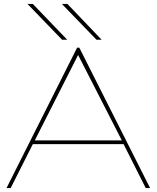

<svg xmlns="http://www.w3.org/2000/svg" viewBox="-20 -951 792 971"><path d="M13 0 370 -710H381L739 0H717L605 -222H146L34 0ZM156 -241H596L375 -673ZM468 -750 293 -931H321L494 -750ZM294 -750 119 -931H146L320 -750Z"/></svg>

Font: Georama Extended Thin
Style: Regular
Weight: 100
Width: 7
Designer: Jean-Baptiste Levee
Foundry: Production Type
Version: Version 1.000